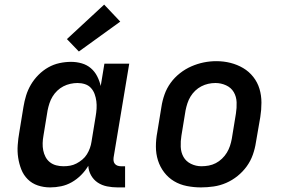

<svg xmlns="http://www.w3.org/2000/svg" viewBox="-20 -807 1240 835"><path d="M198 8Q170 8 144.5 -0.5Q119 -9 100.5 -27.5Q82 -46 72.5 -70.5Q63 -95 59 -121.5Q55 -148 57 -176Q59 -204 64 -232L82 -342Q86 -367 93.5 -391.5Q101 -416 114.5 -439Q128 -462 147.5 -481.5Q167 -501 190 -514Q213 -527 238.5 -532.5Q264 -538 289 -538Q313 -538 335.5 -531.5Q358 -525 375 -510.5Q392 -496 402.5 -475.5Q413 -455 418 -433L434 -530H542L474 -122Q473 -114 474 -107Q475 -100 479.5 -94.5Q484 -89 491 -86.5Q498 -84 506 -84H524V8H491Q468 8 445.5 3.5Q423 -1 405 -13Q387 -25 376 -44.5Q365 -64 364 -86Q351 -64 332.5 -45.5Q314 -27 292 -14.5Q270 -2 246 3Q222 8 198 8ZM256 -84Q271 -84 285 -86.5Q299 -89 312.5 -96Q326 -103 338 -113Q350 -123 358 -136Q366 -149 371 -163Q376 -177 378 -191L396 -301Q399 -318 400 -334.5Q401 -351 399 -367Q397 -383 391.5 -398Q386 -413 375.5 -424.5Q365 -436 349.5 -441Q334 -446 317 -446Q302 -446 286 -442.5Q270 -439 255.5 -431.5Q241 -424 229 -412.5Q217 -401 208.5 -387Q200 -373 195 -357.5Q190 -342 187 -327L169 -217Q166 -201 165.5 -184.5Q165 -168 168 -153Q171 -138 178 -124.5Q185 -111 197 -101.5Q209 -92 224.5 -88Q240 -84 256 -84Q256 -84 256 -84Q256 -84 256 -84ZM323 -583 271 -637 433 -787 503 -713Z M854 8Q823 8 792.5 2Q762 -4 737 -19Q712 -34 694 -57.5Q676 -81 667 -109.5Q658 -138 658 -169.5Q658 -201 664 -232L682 -342Q686 -369 695.5 -396Q705 -423 722 -446.5Q739 -470 762.5 -488.5Q786 -507 812.5 -518.5Q839 -530 866 -535.5Q893 -541 921 -541Q953 -541 982.5 -533.5Q1012 -526 1037.5 -511Q1063 -496 1081.5 -472.5Q1100 -449 1108.5 -420.5Q1117 -392 1117 -360.5Q1117 -329 1112 -298L1093 -188Q1089 -161 1079.5 -134Q1070 -107 1053 -83.5Q1036 -60 1013 -41.5Q990 -23 963.5 -11.5Q937 0 909 4Q881 8 854 8ZM856 -84Q872 -84 888 -87Q904 -90 918.5 -97.5Q933 -105 945.5 -117Q958 -129 966.5 -143Q975 -157 980 -172Q985 -187 988 -203L1006 -313Q1010 -338 1009 -362.5Q1008 -387 996.5 -406.5Q985 -426 963 -436Q941 -446 917 -446Q901 -446 885.5 -442.5Q870 -439 855.5 -431.5Q841 -424 829 -412.5Q817 -401 808.5 -387Q800 -373 795 -357.5Q790 -342 787 -327L769 -217Q765 -193 766 -168.5Q767 -144 778 -124.5Q789 -105 810.5 -94.5Q832 -84 856 -84Q856 -84 856 -84Q856 -84 856 -84Z"/></svg>

Font: Iosevka Curly Slab SmBdEx
Style: Italic
Weight: 600
Width: 7
Italic angle: -9°
Monospace: yes
Designer: Belleve Invis
Foundry: Belleve Invis
Version: Version 11.1.0; ttfautohint (v1.8.3)